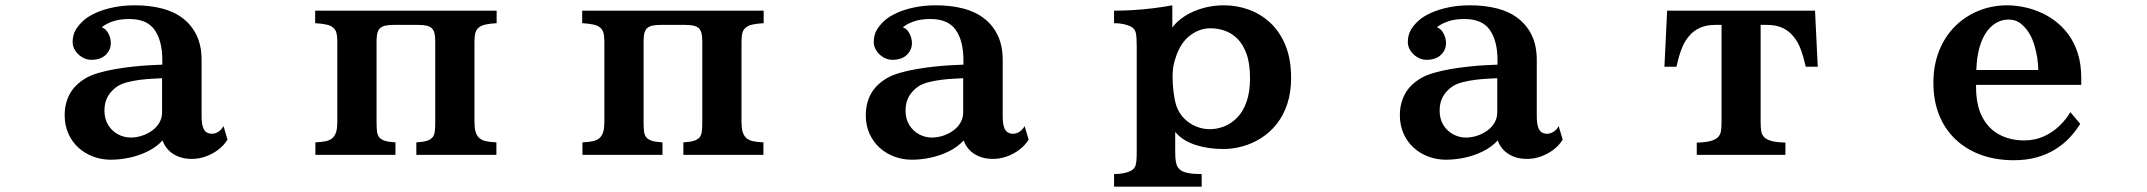

<svg xmlns="http://www.w3.org/2000/svg" viewBox="-20 -580 8040 719"><path d="M484.9 -560.1Q540.5 -560.1 586.4 -548.3Q632.3 -536.6 665 -511.2Q698.2 -485.8 716.6 -447Q734.9 -408.2 734.9 -356V-147Q734.9 -119.1 739.7 -104.5Q744.6 -89.8 753.4 -84.5Q762.2 -79.1 773.9 -79.1Q786.1 -79.1 797.9 -86.7Q809.6 -94.2 816.9 -107.9L832 -57.1Q818.4 -35.2 796.9 -19Q775.4 -2.9 750 6.1Q724.6 15.1 698.2 15.1Q668.9 15.1 646.2 5.6Q623.5 -3.9 609.1 -19.8Q594.7 -35.6 588.9 -54.2Q565.9 -29.3 533.2 -13.2Q500.5 2.9 464.6 10.5Q428.7 18.1 395 18.1Q359.9 18.1 328.6 6.3Q297.4 -5.4 273.4 -27.3Q249.5 -49.3 235.8 -80.1Q222.2 -110.8 222.2 -148.9Q222.2 -191.9 240.7 -227.1Q259.3 -262.2 300.8 -287.1Q319.8 -298.3 348.9 -306.9Q377.9 -315.4 412.1 -321.3Q446.3 -327.1 480.7 -330.8Q515.1 -334.5 543.9 -335.9L587.9 -337.9V-353Q587.9 -427.2 559.1 -467.8Q530.8 -508.8 463.9 -508.8Q429.7 -508.8 404.3 -500.5Q378.9 -492.2 360.8 -478Q376 -473.1 385.5 -455.3Q395 -437.5 395 -418.9Q395 -392.6 375.7 -374.3Q356.4 -356 321.8 -356Q303.7 -356 287.6 -365.7Q271.5 -375.5 261.7 -390.6Q252 -405.8 252 -421.9Q252 -449.7 264.2 -469.5Q276.4 -489.3 295.9 -505.9Q312 -519.5 339.4 -532Q366.7 -544.4 403.6 -552.2Q440.4 -560.1 484.9 -560.1ZM550.8 -285.2Q528.8 -284.2 503.9 -281Q479 -277.8 456.5 -272Q434.1 -266.1 419.9 -256.8Q397 -241.7 384 -219.2Q371.1 -196.8 371.1 -166Q371.1 -134.3 385.3 -111.6Q399.4 -88.9 422.1 -76.9Q444.8 -64.9 469.2 -64.9Q490.7 -64.9 511.7 -71.8Q532.7 -78.6 549.8 -91.1Q566.9 -103.5 576.9 -120.8Q586.9 -138.2 586.9 -159.2V-287.1Z M1160.2 -540H1839.8V-493.2Q1814 -491.7 1797.6 -488Q1781.2 -484.4 1772 -476.1Q1762.7 -467.8 1759.8 -455.8Q1756.8 -443.8 1756.8 -423.8V-123Q1756.8 -102.1 1760.5 -88.1Q1764.2 -74.2 1772.9 -64.9Q1782.7 -55.2 1798.6 -51.5Q1814.5 -47.9 1838.9 -46.9V0H1539.1V-46.9Q1563.5 -48.3 1577.1 -52.2Q1590.8 -56.2 1599.1 -64.9Q1606.4 -73.2 1608.2 -87.6Q1609.9 -102.1 1609.9 -123V-424.8Q1609.9 -443.4 1607.2 -454.8Q1604.5 -466.3 1597.2 -474.1Q1589.4 -481.4 1576.7 -484.1Q1564 -486.8 1543.9 -486.8H1456.1Q1436 -486.8 1423.3 -484.1Q1410.6 -481.4 1402.8 -474.1Q1395.5 -466.3 1392.8 -454.8Q1390.1 -443.4 1390.1 -424.8V-123Q1390.1 -102.1 1391.8 -87.6Q1393.6 -73.2 1400.9 -64.9Q1409.2 -56.2 1422.9 -52.2Q1436.5 -48.3 1460.9 -46.9V0H1161.1V-46.9Q1185.5 -47.9 1201.4 -51.5Q1217.3 -55.2 1227.1 -64.9Q1235.8 -74.2 1239.5 -88.1Q1243.2 -102.1 1243.2 -123V-423.8Q1243.2 -443.8 1240.2 -455.8Q1237.3 -467.8 1228 -476.1Q1218.8 -484.4 1202.4 -488Q1186 -491.7 1160.2 -493.2Z M2160.2 -540H2839.8V-493.2Q2814 -491.7 2797.6 -488Q2781.2 -484.4 2772 -476.1Q2762.7 -467.8 2759.8 -455.8Q2756.8 -443.8 2756.8 -423.8V-123Q2756.8 -102.1 2760.5 -88.1Q2764.2 -74.2 2772.9 -64.9Q2782.7 -55.2 2798.6 -51.5Q2814.5 -47.9 2838.9 -46.9V0H2539.1V-46.9Q2563.5 -48.3 2577.1 -52.2Q2590.8 -56.2 2599.1 -64.9Q2606.4 -73.2 2608.2 -87.6Q2609.9 -102.1 2609.9 -123V-424.8Q2609.9 -443.4 2607.2 -454.8Q2604.5 -466.3 2597.2 -474.1Q2589.4 -481.4 2576.7 -484.1Q2564 -486.8 2543.9 -486.8H2456.1Q2436 -486.8 2423.3 -484.1Q2410.6 -481.4 2402.8 -474.1Q2395.5 -466.3 2392.8 -454.8Q2390.1 -443.4 2390.1 -424.8V-123Q2390.1 -102.1 2391.8 -87.6Q2393.6 -73.2 2400.9 -64.9Q2409.2 -56.2 2422.9 -52.2Q2436.5 -48.3 2460.9 -46.9V0H2161.1V-46.9Q2185.5 -47.9 2201.4 -51.5Q2217.3 -55.2 2227.1 -64.9Q2235.8 -74.2 2239.5 -88.1Q2243.2 -102.1 2243.2 -123V-423.8Q2243.2 -443.8 2240.2 -455.8Q2237.3 -467.8 2228 -476.1Q2218.8 -484.4 2202.4 -488Q2186 -491.7 2160.2 -493.2Z M3484.9 -560.1Q3540.5 -560.1 3586.4 -548.3Q3632.3 -536.6 3665 -511.2Q3698.2 -485.8 3716.6 -447Q3734.9 -408.2 3734.9 -356V-147Q3734.9 -119.1 3739.7 -104.5Q3744.6 -89.8 3753.4 -84.5Q3762.2 -79.1 3773.9 -79.1Q3786.1 -79.1 3797.9 -86.7Q3809.6 -94.2 3816.9 -107.9L3832 -57.1Q3818.4 -35.2 3796.9 -19Q3775.4 -2.9 3750 6.1Q3724.6 15.1 3698.2 15.1Q3668.9 15.1 3646.2 5.6Q3623.5 -3.9 3609.1 -19.8Q3594.7 -35.6 3588.9 -54.2Q3565.9 -29.3 3533.2 -13.2Q3500.5 2.9 3464.6 10.5Q3428.7 18.1 3395 18.1Q3359.9 18.1 3328.6 6.3Q3297.4 -5.4 3273.4 -27.3Q3249.5 -49.3 3235.8 -80.1Q3222.2 -110.8 3222.2 -148.9Q3222.2 -191.9 3240.7 -227.1Q3259.3 -262.2 3300.8 -287.1Q3319.8 -298.3 3348.9 -306.9Q3377.9 -315.4 3412.1 -321.3Q3446.3 -327.1 3480.7 -330.8Q3515.1 -334.5 3543.9 -335.9L3587.9 -337.9V-353Q3587.9 -427.2 3559.1 -467.8Q3530.8 -508.8 3463.9 -508.8Q3429.7 -508.8 3404.3 -500.5Q3378.9 -492.2 3360.8 -478Q3376 -473.1 3385.5 -455.3Q3395 -437.5 3395 -418.9Q3395 -392.6 3375.7 -374.3Q3356.4 -356 3321.8 -356Q3303.7 -356 3287.6 -365.7Q3271.5 -375.5 3261.7 -390.6Q3252 -405.8 3252 -421.9Q3252 -449.7 3264.2 -469.5Q3276.4 -489.3 3295.9 -505.9Q3312 -519.5 3339.4 -532Q3366.7 -544.4 3403.6 -552.2Q3440.4 -560.1 3484.9 -560.1ZM3550.8 -285.2Q3528.8 -284.2 3503.9 -281Q3479 -277.8 3456.5 -272Q3434.1 -266.1 3419.9 -256.8Q3397 -241.7 3384 -219.2Q3371.1 -196.8 3371.1 -166Q3371.1 -134.3 3385.3 -111.6Q3399.4 -88.9 3422.1 -76.9Q3444.8 -64.9 3469.2 -64.9Q3490.7 -64.9 3511.7 -71.8Q3532.7 -78.6 3549.8 -91.1Q3566.9 -103.5 3576.9 -120.8Q3586.9 -138.2 3586.9 -159.2V-287.1Z M4370.1 -477.1Q4387.7 -501 4417 -519.8Q4446.3 -538.6 4483.9 -549.3Q4521.5 -560.1 4564 -560.1Q4612.3 -560.1 4657.2 -543.7Q4702.1 -527.3 4737.8 -493.9Q4773.4 -460.4 4794.2 -409.2Q4814.9 -357.9 4814.9 -288.1Q4814.9 -233.4 4800.5 -190.4Q4786.1 -147.5 4761 -115.7Q4735.8 -84 4703.1 -63.2Q4670.4 -42.5 4634 -32.2Q4597.7 -22 4561 -22Q4503.9 -22 4456.1 -37.6Q4408.2 -53.2 4380.9 -85.9V-12.2Q4380.9 10.3 4383.1 23.9Q4385.3 37.6 4390.1 45.4Q4395 53.2 4403.8 59.1Q4414.6 65.4 4432.6 68.6Q4450.7 71.8 4480 71.8V119.1H4151.9V71.8Q4172.4 71.8 4188.7 68.4Q4205.1 64.9 4215.8 59.1Q4225.1 53.7 4229.5 45.9Q4233.9 38.1 4235.4 24.2Q4236.8 10.3 4236.8 -12.2V-409.2Q4236.8 -442.9 4233.2 -457.8Q4229.5 -472.7 4215.8 -480Q4205.1 -485.8 4188.7 -489.5Q4172.4 -493.2 4151.9 -493.2V-540Q4185.1 -540 4222.4 -542.2Q4259.8 -544.4 4297.9 -549.1Q4335.9 -553.7 4370.1 -560.1ZM4513.2 -474.1Q4477.5 -474.1 4445.6 -453.6Q4413.6 -433.1 4395 -395Q4385.7 -376.5 4378.4 -351.1Q4371.1 -325.7 4371.1 -292Q4371.1 -262.2 4375 -232.9Q4378.9 -203.6 4384.8 -185.1Q4394.5 -156.2 4414.6 -136.2Q4434.6 -116.2 4459.7 -106.2Q4484.9 -96.2 4509.8 -96.2Q4537.6 -96.2 4564.5 -106.7Q4591.3 -117.2 4613.3 -139.9Q4635.3 -162.6 4648.2 -199Q4661.1 -235.4 4661.1 -287.1Q4661.1 -342.3 4647.9 -378.4Q4634.8 -414.6 4613.3 -435.5Q4591.8 -456.5 4565.7 -465.3Q4539.6 -474.1 4513.2 -474.1Z M5484.9 -560.1Q5540.5 -560.1 5586.4 -548.3Q5632.3 -536.6 5665 -511.2Q5698.2 -485.8 5716.6 -447Q5734.9 -408.2 5734.9 -356V-147Q5734.9 -119.1 5739.7 -104.5Q5744.6 -89.8 5753.4 -84.5Q5762.2 -79.1 5773.9 -79.1Q5786.1 -79.1 5797.9 -86.7Q5809.6 -94.2 5816.9 -107.9L5832 -57.1Q5818.4 -35.2 5796.9 -19Q5775.4 -2.9 5750 6.1Q5724.6 15.1 5698.2 15.1Q5668.9 15.1 5646.2 5.6Q5623.5 -3.9 5609.1 -19.8Q5594.7 -35.6 5588.9 -54.2Q5565.9 -29.3 5533.2 -13.2Q5500.5 2.9 5464.6 10.5Q5428.7 18.1 5395 18.1Q5359.9 18.1 5328.6 6.3Q5297.4 -5.4 5273.4 -27.3Q5249.5 -49.3 5235.8 -80.1Q5222.2 -110.8 5222.2 -148.9Q5222.2 -191.9 5240.7 -227.1Q5259.3 -262.2 5300.8 -287.1Q5319.8 -298.3 5348.9 -306.9Q5377.9 -315.4 5412.1 -321.3Q5446.3 -327.1 5480.7 -330.8Q5515.1 -334.5 5543.9 -335.9L5587.9 -337.9V-353Q5587.9 -427.2 5559.1 -467.8Q5530.8 -508.8 5463.9 -508.8Q5429.7 -508.8 5404.3 -500.5Q5378.9 -492.2 5360.8 -478Q5376 -473.1 5385.5 -455.3Q5395 -437.5 5395 -418.9Q5395 -392.6 5375.7 -374.3Q5356.4 -356 5321.8 -356Q5303.7 -356 5287.6 -365.7Q5271.5 -375.5 5261.7 -390.6Q5252 -405.8 5252 -421.9Q5252 -449.7 5264.2 -469.5Q5276.4 -489.3 5295.9 -505.9Q5312 -519.5 5339.4 -532Q5366.7 -544.4 5403.6 -552.2Q5440.4 -560.1 5484.9 -560.1ZM5550.8 -285.2Q5528.8 -284.2 5503.9 -281Q5479 -277.8 5456.5 -272Q5434.1 -266.1 5419.9 -256.8Q5397 -241.7 5384 -219.2Q5371.1 -196.8 5371.1 -166Q5371.1 -134.3 5385.3 -111.6Q5399.4 -88.9 5422.1 -76.9Q5444.8 -64.9 5469.2 -64.9Q5490.7 -64.9 5511.7 -71.8Q5532.7 -78.6 5549.8 -91.1Q5566.9 -103.5 5576.9 -120.8Q5586.9 -138.2 5586.9 -159.2V-287.1Z M6223.1 -540H6776.9L6787.1 -330.1H6742.2Q6734.4 -365.2 6723.9 -394Q6713.4 -422.9 6695.8 -443.8Q6679.2 -464.4 6655 -475.6Q6630.9 -486.8 6596.2 -486.8H6573.2V-123Q6573.2 -103.5 6575.4 -89.1Q6577.6 -74.7 6587.9 -64.9Q6597.7 -56.2 6616.2 -51.5Q6634.8 -46.9 6666 -45.9V0H6334V-45.9Q6365.7 -46.9 6384 -51.5Q6402.3 -56.2 6412.1 -64.9Q6422.4 -74.7 6424.6 -89.1Q6426.8 -103.5 6426.8 -123V-486.8H6403.8Q6369.6 -486.8 6345.2 -475.6Q6320.8 -464.4 6304.2 -443.8Q6286.6 -422.9 6276.1 -394Q6265.6 -365.2 6257.8 -330.1H6212.9Z M7497.1 -560.1Q7523.4 -560.1 7554 -554.4Q7584.5 -548.8 7615.5 -536.1Q7646.5 -523.4 7674.8 -502.4Q7703.1 -481.4 7725.6 -451.2Q7748 -420.9 7761 -380.1Q7773.9 -339.4 7773.9 -286.1V-262.2H7379.9V-255.9Q7379.9 -185.5 7403.6 -141.1Q7427.2 -96.7 7468 -75.4Q7508.8 -54.2 7560.1 -54.2Q7600.1 -54.2 7633.3 -69.1Q7666.5 -84 7691.9 -108.4Q7717.3 -132.8 7732.9 -160.2L7770 -116.2Q7753.4 -89.4 7730.7 -64.9Q7708 -40.5 7677.7 -21.5Q7647.5 -2.4 7608.6 8.8Q7569.8 20 7521 20Q7455.1 20 7400.1 0.5Q7345.2 -19 7304.7 -56.6Q7264.2 -94.2 7242.2 -147.9Q7220.2 -201.7 7220.2 -270Q7220.2 -335.9 7241.5 -389.4Q7262.7 -442.9 7300.8 -481Q7338.9 -519 7389.2 -539.6Q7439.5 -560.1 7497.1 -560.1ZM7501 -506.8Q7480 -506.8 7459.5 -496.6Q7439 -486.3 7421.9 -464.1Q7404.8 -441.9 7393.8 -405.8Q7382.8 -369.6 7380.9 -317.9H7612.8Q7612.8 -340.3 7608.9 -364.5Q7605 -388.7 7598.4 -410.6Q7591.8 -432.6 7583 -448.2Q7570.3 -472.2 7550 -489.5Q7529.8 -506.8 7501 -506.8Z"/></svg>

Font: BIZ UDMincho
Style: Bold
Weight: 700
Monospace: yes
Designer: TypeBank Co., Ltd.
Foundry: Morisawa Inc.
Version: Version 1.06